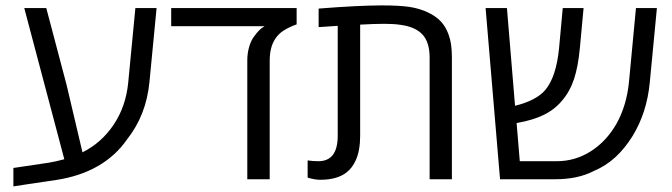

<svg xmlns="http://www.w3.org/2000/svg" viewBox="-20 -660 2475 707"><path d="M29.3 -41.5 160.2 -61Q186.5 -65.4 216.8 -73.7L69.3 -630.4H150.4L225.1 -347.7L283.7 -99.1Q353.5 -133.8 398.4 -200.7Q443.4 -267.6 452.1 -355.5L478.5 -630.4H556.6L530.3 -357.9Q518.6 -235.8 447.3 -146Q406.2 -86.4 340.1 -48.3Q273.9 -10.3 185.5 2.9Q174.3 4.9 77.1 19L29.3 26.4Z M912.6 -521.5Q923.8 -537.6 932.9 -546.9Q941.9 -556.2 954.1 -563.5H610.4V-630.4H1072.3V-570.3Q1044.4 -560.1 1025.4 -548.1Q1006.3 -536.1 994.6 -518.6Q973.1 -487.8 973.1 -436V0H890.6V-437Q890.6 -462.4 896.7 -484.6Q902.8 -506.8 912.6 -521.5Z M1112.8 -5.9V-69.3Q1131.8 -66.4 1152.3 -66.4Q1223.6 -66.4 1223.6 -160.2V-564.9L1153.3 -560.1V-628.4Q1301.3 -640.1 1385.3 -640.1Q1451.2 -640.1 1488 -634.5Q1524.9 -628.9 1555.7 -614.3Q1584.5 -600.6 1602.8 -581.5Q1621.1 -562.5 1631.8 -532.7Q1644 -501 1644 -449.7V0H1562V-447.8Q1562 -504.4 1535.9 -532.7Q1509.8 -561 1455.6 -568.4Q1431.2 -572.3 1395 -572.3Q1358.4 -572.3 1306.2 -569.3V-160.2Q1306.2 -105.5 1290 -69.8Q1277.3 -41.5 1255.9 -24.9Q1221.2 2 1158.7 2Q1139.6 2 1112.8 -5.9Z M1768.1 -630.4H1846.7L1876.5 -270.5Q1954.6 -289.6 1988.3 -329.1Q2028.3 -377.4 2038.6 -482.4L2052.2 -630.4H2128.9L2115.2 -482.9Q2108.9 -415 2093.8 -369.1Q2078.6 -323.2 2049.8 -289.6Q2022.5 -256.8 1982.9 -237.3Q1943.4 -217.8 1885.7 -207.5L1882.3 -207L1894 -66.4H2030.3Q2097.7 -66.4 2155.3 -102.8Q2212.9 -139.2 2250.5 -205.1Q2287.1 -271 2295.9 -356.4L2321.8 -630.4H2398.9L2372.6 -355.5Q2361.8 -244.6 2309.1 -158.7Q2281.2 -113.8 2246.3 -81.5Q2211.4 -49.3 2165.5 -29.8Q2107.4 0 2025.4 0H1821.3Z"/></svg>

Font: Viking Open Sans
Style: Regular
Weight: 400
Foundry: Ascender Corporation
Version: Version 2.001